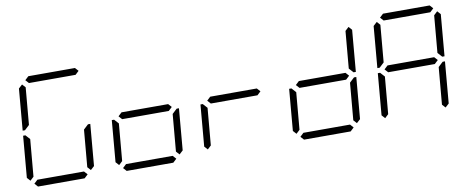

<svg xmlns="http://www.w3.org/2000/svg" viewBox="-79 -1370 4238 1740"><g transform="rotate(-10 2040.0 -500.0)"><path d="M92 -64 64 -95 97 -477H118L127 -467L155 -436L125 -95ZM232 -938 204 -969 237 -1000H666L694 -969L661 -938ZM133 -533 122 -523H101L134 -905L168 -936L196 -905L166 -564ZM683 -467 694 -477H715L682 -95L648 -64L620 -95L650 -436ZM612 -31 579 0H150L122 -31L155 -62H584Z M908 -64 880 -95 913 -477H934L943 -467L971 -436L941 -95ZM979 -500 1012 -531H1441L1469 -500L1436 -469H1007ZM1499 -467 1510 -477H1531L1498 -95L1464 -64L1436 -95L1466 -436ZM1428 -31 1395 0H966L938 -31L971 -62H1400Z M1724 -64 1696 -95 1729 -477H1750L1759 -467L1787 -436L1757 -95ZM1795 -500 1828 -531H2257L2285 -500L2252 -469H1823Z M2540 -64 2512 -95 2545 -477H2566L2575 -467L2603 -436L2573 -95ZM2611 -500 2644 -531H3073L3101 -500L3068 -469H2639ZM3172 -936 3200 -905 3167 -523H3146L3137 -533L3109 -564L3139 -905ZM3131 -467 3142 -477H3163L3130 -95L3096 -64L3068 -95L3098 -436ZM3060 -31 3027 0H2598L2570 -31L2603 -62H3032Z M3356 -64 3328 -95 3361 -477H3382L3391 -467L3419 -436L3389 -95ZM3427 -500 3460 -531H3889L3917 -500L3884 -469H3455ZM3496 -938 3468 -969 3501 -1000H3930L3958 -969L3925 -938ZM3397 -533 3386 -523H3365L3398 -905L3432 -936L3460 -905L3430 -564ZM3988 -936 4016 -905 3983 -523H3962L3953 -533L3925 -564L3955 -905ZM3947 -467 3958 -477H3979L3946 -95L3912 -64L3884 -95L3914 -436Z"/></g></svg>

Font: DSEG7 Classic Mini
Style: Light Italic
Weight: 300
Italic angle: -5°
Designer: Keshikan(Twitter:@keshinomi_88pro)
Version: Version 0.46